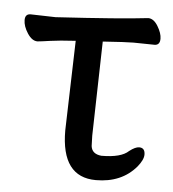

<svg xmlns="http://www.w3.org/2000/svg" viewBox="-43 -533 532 590"><g transform="rotate(5 223.0 -238.0)"><path d="M274 17Q167 17 167 -127L175 -404Q124 -401 97 -397Q70 -393 58 -392Q41 -392 27 -413.5Q13 -435 13 -454Q13 -473 30 -473L107 -471Q307 -483 391 -493Q408 -493 421 -471.5Q434 -450 434 -433Q434 -413 417 -413L352 -414Q330 -414 258 -409L251 -118L252 -86Q255 -62 284 -59Q345 -59 368 -81Q386 -95 398 -95Q416 -95 416 -74Q416 -58 398 -36Q353 17 274 17Z"/></g></svg>

Font: ToneOZ-Pinyin-WenKai-Medium
Style: Medium
Weight: 700
Designer: Fontworks Inc.
Foundry: ToneOZ
Version: Version 0.240331